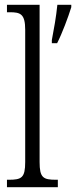

<svg xmlns="http://www.w3.org/2000/svg" viewBox="-20 -780 317 800"><path d="M9 0H221V-31H214C160 -31 145 -39 145 -105V-760H9V-729H21C65 -729 85 -722 85 -656V-105C85 -39 70 -31 16 -31H9ZM196 -613V-600H218C239 -641 264 -708 277 -750V-760H219C214 -710 205 -660 196 -613Z"/></svg>

Font: Noto Serif Thai ExtraCondensed Light
Style: Regular
Weight: 300
Width: 2
Designer: Monotype Design Team
Foundry: Monotype Imaging Inc.
Version: Version 2.002